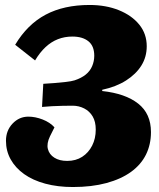

<svg xmlns="http://www.w3.org/2000/svg" viewBox="-20 -736 641 772"><path d="M41 -556Q90 -638 163.5 -677Q237 -716 340 -716Q406 -716 458 -695Q510 -674 540 -637Q570 -600 570 -550Q570 -507 548.5 -472.5Q527 -438 487 -412.5Q447 -387 391 -375V-370Q484 -360 535.5 -319.5Q587 -279 587 -205Q587 -155 567 -114.5Q547 -74 507 -45Q467 -16 408 0Q349 16 273 16Q212 16 162 2.5Q112 -11 77 -36Q42 -61 23 -95Q4 -129 4 -170Q4 -211 30.5 -239Q57 -267 94 -267Q122 -267 151.5 -255.5Q181 -244 199 -224L181 -188Q167 -159 172.5 -137Q178 -115 198.5 -102Q219 -89 250 -89Q285 -89 310.5 -105.5Q336 -122 350.5 -150.5Q365 -179 365 -215Q365 -247 352.5 -268Q340 -289 318.5 -300Q297 -311 272 -311Q252 -311 231 -310.5Q210 -310 189.5 -309Q169 -308 149 -306L154 -399Q174 -400 198 -402Q222 -404 244.5 -406.5Q267 -409 280 -413Q307 -422 324.5 -436Q342 -450 350.5 -470Q359 -490 359 -512Q359 -551 335.5 -570Q312 -589 271 -589Q240 -589 213 -578.5Q186 -568 163 -546.5Q140 -525 121 -493Z"/></svg>

Font: Literata Black
Style: Italic
Weight: 900
Italic angle: -2°
Designer: Latin by Veronika Burian and Jose Scaglione. Greek by Irene Vlachou. Cyrillic by Vera Evstafieva
Foundry: TypeTogether
Version: Version 3.002